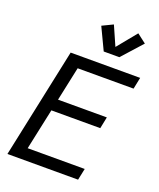

<svg xmlns="http://www.w3.org/2000/svg" viewBox="-170 -1053 954 1155"><g transform="rotate(20 307.0 -475.5)"><path d="M20 0 168.9 -703.1H613.8L598.6 -628.9H240.7L194.3 -411.1H506.8L491.7 -336.9H178.7L122.6 -74.2H487.8L472.2 0ZM511.7 -951.2 569.8 -906.7 453.6 -777.3H353.5L286.6 -918L355.5 -951.2L410.2 -827.1Z"/></g></svg>

Font: Schibsted Grotesk
Style: Italic
Weight: 400
Italic angle: -12°
Designer: Bakken & Baeck AS, Henrik Kongsvoll
Foundry: Schibsted ASA
Version: Version 1.100; ttfautohint (v1.8.4.7-5d5b);gftools[0.9.25]